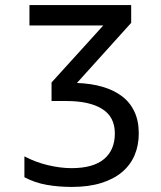

<svg xmlns="http://www.w3.org/2000/svg" viewBox="-20 -734 640 764"><path d="M286.1 -403.8Q342.3 -401.9 387.7 -388.7Q433.1 -375.5 465.3 -351.1Q497.6 -326.7 514.9 -289.8Q532.2 -252.9 532.2 -203.1Q532.2 -156.2 515.9 -117.2Q499.5 -78.1 466.3 -49.8Q433.1 -21.5 383.1 -5.9Q333 9.8 266.1 9.8Q212.4 9.8 165.5 1.5Q118.7 -6.8 77.1 -28.8V-111.8Q98.1 -100.6 121.6 -91.8Q145 -83 169.2 -77.1Q193.4 -71.3 217.5 -68.1Q241.7 -64.9 264.2 -64.9Q351.1 -64.9 394 -101.1Q437 -137.2 437 -203.1Q437 -269 386.5 -300.5Q335.9 -332 245.1 -332H185.1V-405.8L391.1 -632.8H97.2V-713.9H502V-643.1Z"/></svg>

Font: Apple Sans Adjectives
Style: Regular
Weight: 400
Monospace: yes
Foundry: Apple Sans Adjectives
Version: Version 0.01